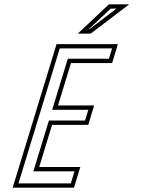

<svg xmlns="http://www.w3.org/2000/svg" viewBox="-20 -872 659 892"><path d="M353.1 -96H162.1L222 -292H390L417.5 -382H249.5L309.8 -579H500.8L527.7 -667H242.7L38.8 0H323.8ZM341.7 -716H401.7L580.2 -852H486.2ZM326.1 -76 309 -20H65.8L257.5 -647H500.7L486 -599H295L222.5 -362H390.5L375.2 -312H207.2L135.1 -76ZM392.1 -736 494.2 -832H521L394.9 -736Z"/></svg>

Font: Din Kursivschrift
Style: EngGhost
Weight: 400
Version: Version 1.089